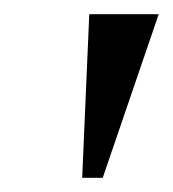

<svg xmlns="http://www.w3.org/2000/svg" viewBox="-20 -718 244 271"><path d="M96 -467 106 -698H204L125 -467Z"/></svg>

Font: Manuale Medium
Style: Italic
Weight: 500
Italic angle: -11°
Version: Version 1.002